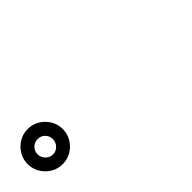

<svg xmlns="http://www.w3.org/2000/svg" viewBox="33 -1175 935 935"><g transform="rotate(-45 500.0 -708.0)"><path d="M30 -708Q30 -741 46.5 -768.5Q63 -796 90.5 -812.5Q118 -829 151 -829Q184 -829 211.5 -812.5Q239 -796 255.5 -768.5Q272 -741 272 -708Q272 -675 255.5 -647.5Q239 -620 211.5 -603.5Q184 -587 151 -587Q118 -587 90.5 -603.5Q63 -620 46.5 -647.5Q30 -675 30 -708ZM98 -708Q98 -686 113.5 -670Q129 -654 151 -654Q173 -654 188 -670Q203 -686 203 -708Q203 -730 188 -745Q173 -760 151 -760Q129 -760 113.5 -745Q98 -730 98 -708Z"/></g></svg>

Font: Chiron GoRound TC H
Style: Regular
Weight: 900
Designer: Ryoko NISHIZUKA 西塚涼子 (kana, bopomofo & ideographs); Paul D. Hunt (Latin, Greek & Cyrillic); Sandoll Communications 산돌커뮤니
Foundry: Adobe
Version: Version 1.000;hotconv 1.1.1;makeotfexe 2.6.0